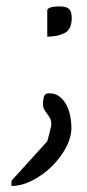

<svg xmlns="http://www.w3.org/2000/svg" viewBox="-20 -413 278 613"><path d="M130.9 38.1Q130.9 37.1 132.8 31.2Q134.8 25.4 136.7 17.1Q138.7 8.8 140.6 0.5Q142.6 -7.8 143.6 -12.7V-19.5Q143.6 -28.3 139.6 -35.6Q135.7 -43 130.4 -49.8Q125 -56.6 121.1 -64Q117.2 -71.3 117.2 -82Q117.2 -92.8 120.1 -104Q123 -115.2 136.7 -115.2Q157.2 -115.2 170.9 -104Q184.6 -92.8 192.9 -76.2Q201.2 -59.6 204.6 -40.5Q208 -21.5 208 -5.9Q208 26.4 189.9 59.6Q171.9 92.8 144 119.6Q116.2 146.5 82.5 163.6Q48.8 180.7 16.6 180.7V164.1ZM168.9 -392.6Q191.4 -392.6 200.2 -384.8Q209 -377 209 -355.5Q209 -319.3 186.5 -307.6Q164.1 -295.9 130.9 -295.9V-379.9Q130.9 -383.8 135.7 -386.7Q140.6 -389.6 147 -390.6Q153.3 -391.6 159.7 -392.1Q166 -392.6 168.9 -392.6Z"/></svg>

Font: La Belle Aurore
Style: Regular
Weight: 400
Version: Version 1.001 2001